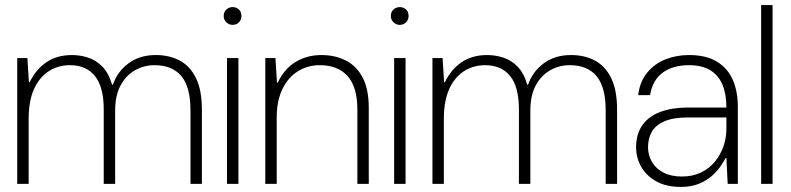

<svg xmlns="http://www.w3.org/2000/svg" viewBox="-20 -725 3118 757"><path d="M48 0V-496H88L94 -401H97Q122 -452 163.5 -480Q205 -508 264 -508Q296 -508 327 -498Q358 -488 383 -463Q408 -438 422 -391H425Q443 -443 487 -475.5Q531 -508 594 -508Q648 -508 689 -486Q730 -464 753 -416.5Q776 -369 776 -293V0H731V-290Q731 -382 695 -425Q659 -468 589 -468Q547 -468 511.5 -447.5Q476 -427 455 -387.5Q434 -348 434 -289V0H389V-293Q389 -382 354.5 -425Q320 -468 256 -468Q208 -468 171 -443.5Q134 -419 113.5 -372.5Q93 -326 93 -257V0Z M875 0V-496H920V0ZM897 -627Q883 -627 872.5 -637Q862 -647 862 -662Q862 -678 872.5 -687.5Q883 -697 897 -697Q912 -697 922 -687.5Q932 -678 932 -662Q932 -647 922 -637Q912 -627 897 -627Z M1026 0V-496H1066L1072 -399H1075Q1101 -454 1146 -481Q1191 -508 1247 -508Q1301 -508 1343.5 -486.5Q1386 -465 1410 -419Q1434 -373 1434 -299V0H1389V-293Q1389 -382 1350.5 -425Q1312 -468 1241 -468Q1193 -468 1154.5 -444Q1116 -420 1093.5 -374Q1071 -328 1071 -261V0Z M1534 0V-496H1579V0ZM1556 -627Q1542 -627 1531.5 -637Q1521 -647 1521 -662Q1521 -678 1531.5 -687.5Q1542 -697 1556 -697Q1571 -697 1581 -687.5Q1591 -678 1591 -662Q1591 -647 1581 -637Q1571 -627 1556 -627Z M1685 0V-496H1725L1731 -401H1734Q1759 -452 1800.5 -480Q1842 -508 1901 -508Q1933 -508 1964 -498Q1995 -488 2020 -463Q2045 -438 2059 -391H2062Q2080 -443 2124 -475.5Q2168 -508 2231 -508Q2285 -508 2326 -486Q2367 -464 2390 -416.5Q2413 -369 2413 -293V0H2368V-290Q2368 -382 2332 -425Q2296 -468 2226 -468Q2184 -468 2148.5 -447.5Q2113 -427 2092 -387.5Q2071 -348 2071 -289V0H2026V-293Q2026 -382 1991.5 -425Q1957 -468 1893 -468Q1845 -468 1808 -443.5Q1771 -419 1750.5 -372.5Q1730 -326 1730 -257V0Z M2665 12Q2607 12 2567.5 -10Q2528 -32 2508 -67.5Q2488 -103 2488 -144Q2488 -197 2513 -232Q2538 -267 2584 -284Q2630 -301 2691 -301H2844Q2844 -354 2828.5 -391Q2813 -428 2780.5 -448Q2748 -468 2696 -468Q2634 -468 2593.5 -439Q2553 -410 2543 -350H2496Q2503 -404 2532 -439Q2561 -474 2604 -491Q2647 -508 2696 -508Q2765 -508 2807.5 -481.5Q2850 -455 2869.5 -409.5Q2889 -364 2889 -305V0H2849L2844 -102H2841Q2833 -87 2819.5 -67.5Q2806 -48 2785 -30Q2764 -12 2734.5 0Q2705 12 2665 12ZM2669 -29Q2711 -29 2744 -45Q2777 -61 2799 -88Q2821 -115 2832.5 -148.5Q2844 -182 2844 -217V-262H2694Q2634 -262 2599 -246.5Q2564 -231 2549.5 -204.5Q2535 -178 2535 -145Q2535 -113 2550.5 -86.5Q2566 -60 2596 -44.5Q2626 -29 2669 -29Z M2981 0V-705H3026V0Z"/></svg>

Font: DM Sans 36pt ExtraLight
Style: Regular
Weight: 250
Designer: Colophon Foundry, Jonny Pinhorn
Foundry: Colophon Foundry
Version: Version 4.004;gftools[0.9.30]